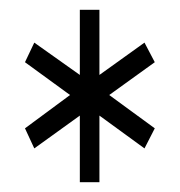

<svg xmlns="http://www.w3.org/2000/svg" viewBox="-20 -694 367 392"><path d="M143 -322V-458L50 -391L31 -432L123 -500L31 -567L50 -607L143 -541V-674H183V-541L275 -607L296 -567L203 -500L296 -432L275 -391L183 -458V-322Z"/></svg>

Font: Junicode Cond Medium
Style: Regular
Weight: 500
Width: 3
Designer: Peter S. Baker
Version: Version 2.201